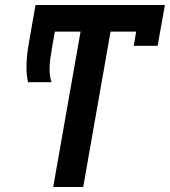

<svg xmlns="http://www.w3.org/2000/svg" viewBox="-20 -745 677 765"><path d="M522.5 -619H420.5L311.5 0H192L301 -619H198.5L189.5 -568Q183.5 -534 180.5 -511.8Q177.5 -489.5 177.5 -469Q177.5 -440 185.5 -417.5H91.5Q85.5 -446 85.5 -478Q85.5 -521.5 95 -573.5L121.5 -725H637L608 -562.5H513Z"/></svg>

Font: JuliaMono SemiBoldItalic
Style: Regular
Weight: 600
Italic angle: -9°
Monospace: yes
Designer: cormullion
Foundry: corm
Version: Version 0.049; ttfautohint (v1.8.4)